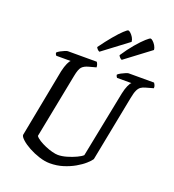

<svg xmlns="http://www.w3.org/2000/svg" viewBox="-166 -1085 1096 1212"><g transform="rotate(20 381.5 -479.0)"><path d="M307 0Q273 0 234.5 -12.5Q196 -25 163 -43Q130 -61 109 -80Q88 -99 88 -111L176 -570Q184 -605 194 -626.5Q204 -648 211 -652H114Q112 -654 109 -659Q106 -664 106 -671Q113 -678 126.5 -685.5Q140 -693 153.5 -698.5Q167 -704 173 -704H367Q371 -699 374.5 -690Q378 -681 378 -670L330 -657Q300 -649 286 -633.5Q272 -618 263 -571L178 -137Q186 -125 206 -112.5Q226 -100 250.5 -89.5Q275 -79 298.5 -73Q322 -67 337 -67Q364 -67 396.5 -76.5Q429 -86 456.5 -99Q484 -112 495 -123L584 -570Q591 -603 601 -625Q611 -647 619 -652H522Q520 -654 517 -659.5Q514 -665 514 -671Q521 -678 535 -685.5Q549 -693 562.5 -698.5Q576 -704 581 -704H752Q755 -700 759.5 -691Q764 -682 763 -670L713 -656Q694 -651 682 -642.5Q670 -634 661.5 -616Q653 -598 646 -561L560 -120Q551 -106 528 -85.5Q505 -65 471 -45.5Q437 -26 395.5 -13Q354 0 307 0ZM511 -769Q504 -771 497 -778.5Q490 -786 488 -792Q521 -842 553 -879.5Q585 -917 608 -937.5Q631 -958 637 -958Q643 -958 653 -949Q663 -940 671.5 -926Q680 -912 681 -897ZM361 -769Q354 -771 347 -778.5Q340 -786 338 -792Q374 -842 405.5 -879.5Q437 -917 459 -937.5Q481 -958 487 -958Q493 -958 503 -949Q513 -940 521.5 -926Q530 -912 531 -897Z"/></g></svg>

Font: Texturina 72pt 72pt Medium
Style: Italic
Weight: 500
Italic angle: -11°
Designer: Guillermo Torres Carreño
Foundry: Omnibus-Type
Version: Version 1.002; ttfautohint (v1.8.3)